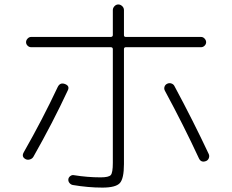

<svg xmlns="http://www.w3.org/2000/svg" viewBox="-20 -813 1040 860"><path d="M430.7 -18.6Q466.8 -18.6 476.1 -28.8Q485.4 -39.1 485.4 -83V-592.8Q485.4 -601.6 475.6 -601.6H119.1Q110.4 -601.6 103.5 -608.4Q96.7 -615.2 96.7 -624Q96.7 -632.8 103.5 -640.1Q110.4 -647.5 119.1 -647.5H475.6Q484.4 -647.5 485.4 -655.3V-767.6Q485.4 -777.3 492.7 -785.2Q500 -793 509.8 -793Q519.5 -793 527.3 -785.6Q535.2 -778.3 535.2 -767.6V-655.3Q535.2 -647.5 543.9 -647.5H880.9Q889.6 -647.5 896.5 -640.1Q903.3 -632.8 903.3 -624Q903.3 -615.2 896.5 -608.4Q889.6 -601.6 880.9 -601.6H543.9Q535.2 -601.6 535.2 -592.8V-78.1Q535.2 -12.7 516.6 7.3Q498 27.3 438.5 27.3Q375 27.3 305.7 15.6Q296.9 13.7 291 6.3Q285.2 -1 286.1 -9.8Q287.1 -18.6 294.9 -24.4Q302.7 -30.3 311.5 -28.3Q372.1 -18.6 430.7 -18.6ZM95.7 -99.6Q74.2 -110.4 86.9 -131.8Q170.9 -279.3 238.3 -422.9Q249 -445.3 271.5 -436.5Q293.9 -427.7 283.2 -407.2Q216.8 -264.6 129.9 -111.3Q125 -102.5 114.7 -99.1Q104.5 -95.7 95.7 -99.6ZM761.7 -426.8Q846.7 -268.6 915 -123Q918.9 -114.3 915.5 -105Q912.1 -95.7 903.3 -91.8Q880.9 -83 871.1 -103.5Q802.7 -251 718.8 -406.2Q713.9 -415 716.8 -424.3Q719.7 -433.6 729 -438Q738.3 -442.4 748 -439Q757.8 -435.5 761.7 -426.8Z"/></svg>

Font: Rounded Mgen+ 1mn light
Style: Regular
Weight: 200
Designer: [Source Han Sans]
Ryoko NISHIZUKA  (kana & ideographs); Paul D. Hunt (Latin, Greek & Cyrillic); Wenlong ZHANG  (bopomofo
Version: Version 1.059.20150602